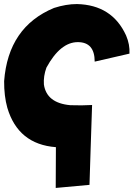

<svg xmlns="http://www.w3.org/2000/svg" viewBox="-29 -720 653 938"><path d="M414.1 -2.4 408.2 183.1 243.2 198.2 244.1 -1Q59.6 -15.1 6.8 -193.4Q-9.3 -251 -8.8 -323.7Q11.2 -588.4 234.9 -681.2Q293.9 -700.2 346.7 -700.2Q518.6 -696.3 586.9 -546.9Q606 -502.4 603.5 -458L433.6 -418.9Q433.6 -514.2 351.1 -514.2Q265.6 -514.2 197.8 -389.6Q182.6 -347.7 185.5 -307.1Q198.7 -216.8 314 -206.1Q371.6 -204.1 420.9 -207Z"/></svg>

Font: Lapsus Pro (theguybrush.com)
Style: Bold
Weight: 700
Designer: Jose Roses
Version: Version 1.00 February 9, 2018, initial release